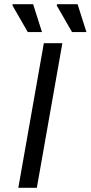

<svg xmlns="http://www.w3.org/2000/svg" viewBox="-20 -891 430 911"><path d="M111.8 -738.8 39.1 -865.2 40 -871.1H137.2L179.2 -738.8ZM321.8 -738.8 249 -865.2 251 -871.1H348.1L390.1 -738.8ZM66.9 0 188 -686H275.9L154.8 0Z"/></svg>

Font: Archivo Expanded Light
Style: Italic
Weight: 300
Width: 7
Italic angle: -10°
Designer: Hector Gatti
Foundry: Omnibus-Type
Version: Version 2.001